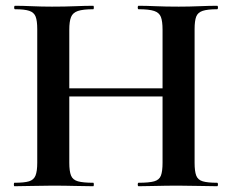

<svg xmlns="http://www.w3.org/2000/svg" viewBox="-20 -645 804 665"><path d="M543 -542Q543 -571 537.4 -586Q531.8 -601 514.1 -607Q496.4 -613 460 -613Q457 -613 457 -619Q457 -625 460 -625Q486.1 -625 519.5 -623.5Q553 -622 599 -622Q635 -622 670.5 -623.5Q706 -625 732 -625Q735 -625 735 -619Q735 -613 732 -613Q699.1 -613 682.2 -607.5Q665.3 -602 659.6 -587.5Q654 -573 654 -544V-81Q654 -52 659.6 -37Q665.3 -22 682.2 -17Q699.1 -12 732 -12Q735 -12 735 -6Q735 0 732 0Q706 0 670.5 -1Q635 -2 599 -2Q553 -2 519.5 -1Q486.1 0 460 0Q457 0 457 -6Q457 -12 460 -12Q496.4 -12 514.1 -17Q531.8 -22 537.4 -37Q543 -52 543 -81ZM161 -311V-339H594V-311ZM109 -81V-544Q109 -573 103.4 -587.5Q97.8 -602 81.3 -607.5Q64.9 -613 32 -613Q29 -613 29 -619Q29 -625 32 -625Q58 -625 91.1 -623.5Q124.1 -622 160 -622Q206 -622 240.7 -623.5Q275.5 -625 303 -625Q305 -625 305 -619Q305 -613 303 -613Q267.6 -613 249.8 -607Q232.1 -601 226.1 -586Q220 -571 220 -542V-81Q220 -52 226 -37Q232 -22 250 -17Q268 -12 303 -12Q305 -12 305 -6Q305 0 303 0Q274.3 0 240.1 -1Q206 -2 160 -2Q123.8 -2 89.9 -1Q56 0 30 0Q28 0 28 -6Q28 -12 30 -12Q64 -12 80.5 -17Q97 -22 103 -37Q109 -52 109 -81Z"/></svg>

Font: Cormorant Infant Light
Style: Regular
Weight: 300
Designer: Christian Thalmann (Catharsis Fonts)
Foundry: Catharsis Fonts
Version: Version 4.001